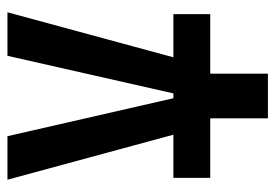

<svg xmlns="http://www.w3.org/2000/svg" viewBox="-132 -468 740 516"><g transform="rotate(-90 238.0 -210.0)"><path d="M18 -15V-114H134L13 -560H130L232 -114H245L346 -560H463L342 -114H458V-15H298V140H178V-15Z"/></g></svg>

Font: Tektur SemiCondensed Medium
Style: Regular
Weight: 500
Width: 4
Designer: Adam Jagosz
Foundry: Adam Jagosz
Version: Version 1.005;gftools[0.9.30]